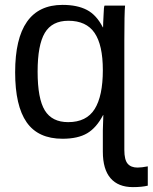

<svg xmlns="http://www.w3.org/2000/svg" viewBox="-20 -558 625 786"><path d="M401 -24 403 -87H402Q375 -35 337 -12.5Q299 10 236 10Q136 10 89 -57.5Q42 -125 42 -262Q42 -538 236 -538Q296 -538 335.5 -517.5Q375 -497 401 -446H402Q402 -454 402.5 -466.5Q403 -479 404 -497Q405 -532 408 -535H492Q489 -506 489 -391V56Q489 96 502.5 112Q516 128 543 128Q560 128 585 123V202Q561 208 524 208Q464 208 432.5 171.5Q401 135 401 63ZM401 -271Q401 -374 367 -423.5Q333 -473 260 -473Q193 -473 163.5 -423.5Q134 -374 134 -265Q134 -154 163.5 -106Q193 -58 259 -58Q334 -58 367.5 -111.5Q401 -165 401 -271Z"/></svg>

Font: Libra Sans
Style: Regular
Weight: 400
Foundry: Context Ltd
Version: Version 1.000; ttfautohint (v1.3)